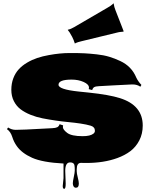

<svg xmlns="http://www.w3.org/2000/svg" viewBox="-20 -1020 961 1200"><path d="M713.9 -816.9 488.8 -762.2Q463.4 -755.9 455.8 -752Q448.2 -748 447.8 -748Q440.9 -770.5 431.2 -789.3Q421.4 -808.1 415.3 -817.1Q409.2 -826.2 406.2 -829.3Q403.3 -832.5 403.3 -833.3Q403.3 -834 406.7 -835Q422.4 -837.9 443.8 -850.6L653.3 -972.7Q675.8 -985.8 682.6 -992.7Q689.5 -999.5 689.9 -999.5Q690.4 -999.5 690.9 -995.6Q693.4 -976.6 701.7 -956.1L738.3 -862.3Q752.9 -826.2 752.9 -824.5Q752.9 -822.8 749.5 -822Q746.1 -821.3 735.4 -820.6Q724.6 -819.8 713.9 -816.9ZM372.1 142.6 377 93.3V2Q245.6 -4.9 180.7 -33.9Q115.7 -63 85 -106.9Q66.4 -132.8 56.4 -164.8Q46.4 -196.8 23.4 -212.9L30.8 -223.1Q52.7 -208.5 78.4 -208.5Q104 -208.5 144 -210.4Q184.1 -212.4 234.4 -215.1Q284.7 -217.8 306.2 -218.8Q327.6 -219.7 337.9 -224.9Q348.1 -230 352.5 -243.7L374.5 -236.3Q373 -232.4 373 -226.1Q373 -210 399.9 -189.5Q426.8 -168.9 497.1 -168.9Q544.4 -168.9 564.5 -185.1Q573.2 -192.4 573.2 -202.6Q573.2 -226.6 546.9 -234.4Q520.5 -242.2 483.2 -247.8Q445.8 -253.4 408.4 -256.8Q371.1 -260.3 327.6 -266.6Q284.2 -272.9 245.6 -280.5Q207 -288.1 170.7 -302.7Q134.3 -317.4 108.4 -337.2Q82.5 -356.9 66.7 -387.9Q50.8 -418.9 50.8 -458.5Q50.8 -498 63.2 -530.8Q75.7 -563.5 97.2 -586.9Q118.7 -610.4 149.2 -628.4Q179.7 -646.5 213.1 -657.7Q246.6 -668.9 286.1 -675.8Q355 -688.5 416 -688.5Q477.1 -688.5 509 -686.8Q541 -685.1 584.2 -680.4Q627.4 -675.8 662.4 -665.3Q697.3 -654.8 731.4 -638.7Q802.7 -605.5 831.5 -535.6Q843.3 -510.7 863.8 -489.3L857.4 -478Q836.9 -492.2 810.1 -492.2H803.7Q764.6 -490.7 692.1 -486.6Q619.6 -482.4 598.9 -481.4Q578.1 -480.5 569.1 -475.6Q560.1 -470.7 556.2 -457L534.7 -462.9Q536.1 -467.3 536.1 -472.2Q536.1 -492.7 502.9 -507.6Q469.7 -522.5 427.7 -522.5Q345.7 -522.5 345.7 -490.2Q345.7 -461.4 468.8 -448.2Q497.6 -444.8 534.2 -441.4Q661.6 -428.2 729.5 -406.7Q872.1 -361.8 872.1 -235.4Q872.1 -183.6 850.6 -142.3Q829.1 -101.1 794.7 -75.2Q760.3 -49.3 713.4 -32.2Q628.9 -1.5 520.5 -1.5Q491.2 -1.5 485.8 -2Q459.5 -2 459.5 38.6V50.3Q459.5 63.5 466.1 89.1Q472.7 114.7 472.7 127.4Q472.7 153.3 454.6 153.3Q445.3 153.3 440.2 145.5Q435.1 137.7 435.1 126Q435.1 114.3 441.2 86.2Q447.3 58.1 447.3 45.4Q447.3 32.7 447 27.6Q446.8 22.5 445.6 14.9Q444.3 7.3 441.4 3.9Q434.6 -4.9 418 -4.9Q387.7 -4.9 387.7 47.9L390.6 127.9Q390.6 160.2 381.3 160.2Q372.1 160.2 372.1 142.6Z"/></svg>

Font: Nosifer Caps
Style: Regular
Weight: 800
Version: Version 001.002